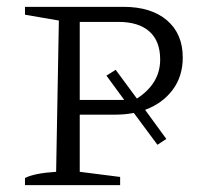

<svg xmlns="http://www.w3.org/2000/svg" viewBox="-20 -541 612 561"><path d="M341 -521Q422 -521 468 -481.5Q514 -442 514 -373Q514 -318 484.5 -278.5Q455 -239 404 -220L466 -135L440 -118L371 -211Q345 -206 317 -206H213V-39L331 -24V0H53V-21Q67 -28 89.5 -32.5Q112 -37 144 -39L152 -481L53 -498V-521ZM318 -337 380 -253Q448 -297 448 -367Q448 -421 416.5 -449Q385 -477 326 -477H213V-249H343L291 -320Z"/></svg>

Font: Piazzolla SC Light
Style: Regular
Weight: 300
Designer: Juan Pablo del Peral
Foundry: Huerta Tipografica
Version: Version 1.330